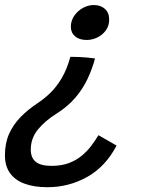

<svg xmlns="http://www.w3.org/2000/svg" viewBox="-34 -572 572 781"><path d="M252.2 -340.9Q272.1 -340.9 288.7 -340.1Q305.3 -339.2 320.9 -337.9Q336.4 -336.5 352.5 -334.2Q341.1 -291.2 321.9 -250.7Q302.8 -210.2 272.7 -174.9Q242.6 -139.6 198.3 -111.4Q148.9 -80.6 120 -44.9Q91.2 -9.2 91.2 36.6Q91.2 69.7 111.4 86.2Q131.6 102.7 175.9 102.7Q216.2 102.7 246.5 91.2Q276.7 79.7 298.9 61.1Q321.2 42.5 337.6 20.6Q353.9 -1.4 366.6 -22.1L440.2 20.1Q395.4 105.9 320.7 147.7Q245.9 189.5 159.1 189.5Q104.8 189.5 66 175.2Q27.2 160.9 6.7 132.2Q-13.9 103.4 -13.9 59.7Q-13.9 10.9 2.8 -27Q19.6 -64.9 49.5 -95.6Q79.4 -126.2 118.7 -152.2Q146.1 -170.2 171.6 -195Q197 -219.9 217.8 -255.5Q238.7 -291.1 252.2 -340.9ZM347.9 -551.5Q375.6 -551.5 392.8 -535.8Q410.1 -520 410.1 -492.6Q410.1 -466.4 396 -447.7Q381.9 -428.9 361 -419.1Q340.1 -409.4 318.8 -409.4Q288.7 -409.4 271.4 -424.2Q254.2 -439.1 254.2 -463.2Q254.2 -487.4 267.8 -507.5Q281.4 -527.6 302.9 -539.6Q324.4 -551.5 347.9 -551.5Z"/></svg>

Font: Grandstander Thin
Style: Italic
Weight: 100
Italic angle: -15°
Designer: Tyler Finck
Foundry: Etcetera Type Co
Version: Version 1.200